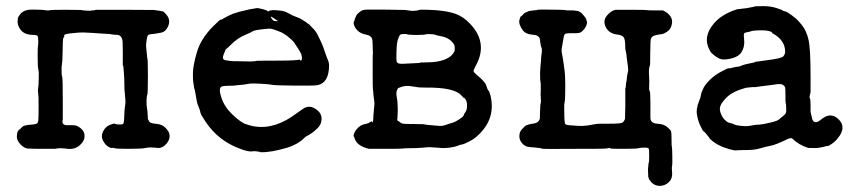

<svg xmlns="http://www.w3.org/2000/svg" viewBox="-20 -463 2775 627"><path d="M194 22 178 21Q167 21 160 23H121Q81 23 70 22Q59 21 47 8.5Q35 -4 35 -16Q35 -28 38 -33.5Q41 -39 42 -39Q43 -39 49.5 -45.5Q56 -52 58 -52Q60 -52 64 -53.5Q68 -55 77.5 -55.5Q87 -56 88 -56.5Q89 -57 93.5 -57.5Q98 -58 101 -60Q104 -62 105 -69.5Q106 -77 106 -114.5Q106 -152 105 -155Q103 -168 104.5 -174.5Q106 -181 106.5 -206Q107 -231 106 -232.5Q105 -234 104.5 -240.5Q104 -247 103.5 -249Q103 -251 103 -281Q103 -311 104 -313.5Q105 -316 105 -329Q105 -342 102.5 -345.5Q100 -349 90 -349Q60 -349 47.5 -365.5Q35 -382 38 -398Q38 -402 38.5 -404.5Q39 -407 44 -414Q53 -428 73 -431Q79 -432 101 -431.5Q123 -431 125.5 -430Q128 -429 136 -429Q144 -429 145 -430Q146 -431 194 -431Q242 -431 243 -430.5Q244 -430 249 -429.5Q254 -429 259 -428.5Q264 -428 270.5 -428Q277 -428 278 -428V-429H286L294 -431H370H392Q481 -431 483 -430.5Q485 -430 492 -429Q503 -428 507 -426.5Q511 -425 511 -426.5Q511 -428 520 -419Q540 -399 528 -375Q520 -359 507 -356.5Q494 -354 490.5 -353.5Q487 -353 483 -352.5Q479 -352 473.5 -351.5Q468 -351 464.5 -349Q461 -347 459 -333.5Q457 -320 457 -314.5Q457 -309 458 -301.5Q459 -294 460 -282.5Q461 -271 461 -272Q463 -273 463 -215Q463 -157 461 -153.5Q459 -150 458.5 -134.5Q458 -119 460 -110.5Q462 -102 463 -74Q467 -65 471.5 -62.5Q476 -60 487 -59Q508 -58 519.5 -46.5Q531 -35 533 -26Q537 -8 522 8Q509 22 494 20Q468 17 456.5 20Q445 23 401.5 23Q358 23 354.5 21Q351 19 346 20Q341 21 332 15Q323 9 316 -4.5Q309 -18 316.5 -33.5Q324 -49 338.5 -55Q353 -61 355 -59Q357 -57 367.5 -56.5Q378 -56 381.5 -58Q385 -60 385.5 -77.5Q386 -95 386.5 -100.5Q387 -106 388 -114.5Q389 -123 389.5 -125.5Q390 -128 389.5 -135Q389 -142 388 -154.5Q387 -167 386.5 -170.5Q386 -174 386 -192Q386 -210 385 -219Q384 -228 383.5 -237.5Q383 -247 382.5 -248.5Q382 -250 381 -248Q381 -255 381 -293Q381 -331 379 -335Q375 -348 364.5 -349Q354 -350 350 -350L342 -351Q344 -352 328 -352.5Q312 -353 303 -354Q294 -355 282 -355.5Q270 -356 262 -356.5Q254 -357 249.5 -357Q245 -357 236 -356.5Q227 -356 210 -354Q186 -351 190 -346Q191 -345 189 -342.5Q187 -340 186 -335.5Q185 -331 184.5 -296Q184 -261 182.5 -255Q181 -249 181 -233Q181 -217 183 -212.5Q185 -208 185 -140.5Q185 -73 185 -72Q185 -71 184.5 -71Q184 -71 184 -65Q184 -53 204 -54Q224 -55 231 -52Q258 -39 256 -16Q255 -3 244 8Q227 26 200 23Q195 22 194 22Z M976 -393 988 -384Q988 -384 988 -385L1008 -364L1016 -352Q1032 -320 1035.5 -309.5Q1039 -299 1041.5 -292Q1044 -285 1046 -279Q1048 -273 1052 -264Q1056 -255 1054 -236Q1049 -186 1009 -184Q999 -183 938.5 -183.5Q878 -184 869 -186Q860 -188 832 -189.5Q804 -191 796 -190Q775 -186 764 -185.5Q753 -185 750 -184Q747 -183 728 -183Q709 -183 703 -180Q693 -174 703 -144Q713 -114 738 -90Q763 -66 779 -59Q846 -33 915 -71Q928 -78 948 -92.5Q968 -107 975 -111Q990 -118 1004 -111Q1032 -97 1030 -72Q1029 -56 1017 -44.5Q1005 -33 1001 -30.5Q997 -28 993 -25Q989 -22 984 -20Q979 -18 972 -11Q953 8 919 19Q865 35 833 34Q827 34 827.5 33Q828 32 823 32Q811 30 806 31Q791 34 762 22Q692 -4 651 -66Q635 -90 634.5 -95.5Q634 -101 629 -113Q624 -125 623 -131Q622 -137 620.5 -144.5Q619 -152 619 -153.5Q619 -155 618 -159Q617 -163 616.5 -167Q616 -171 615 -172.5Q614 -174 613 -183Q612 -192 611 -195.5Q610 -199 610 -223.5Q610 -248 623 -292.5Q636 -337 676 -377Q699 -400 701 -399Q703 -398 712 -404L727 -412Q740 -418 740.5 -418Q741 -418 743.5 -419Q746 -420 747 -420Q748 -420 755 -422.5Q762 -425 767.5 -426Q773 -427 784.5 -430Q796 -433 803.5 -434Q811 -435 811 -435Q819 -438 830 -435Q841 -432 842.5 -432Q844 -432 844 -431Q844 -430 850 -430L851 -429Q850 -428 852 -428Q853 -428 852.5 -427.5Q852 -427 854 -426Q857 -425 858 -427L860 -428L862 -429Q869 -429 869 -429.5Q869 -430 873.5 -430Q878 -430 878.5 -430Q879 -430 881 -429.5Q883 -429 889 -429Q908 -428 921.5 -420Q935 -412 948 -407.5Q961 -403 968 -398Q975 -393 976 -393ZM887.5 -394Q888 -394 885.5 -396Q883 -398 873.5 -404Q864 -410 864 -408.5Q864 -407 867.5 -402Q871 -397 872.5 -396Q874 -395 876.5 -394.5Q879 -394 883 -394Q887 -394 887.5 -394ZM843 -368Q811 -365 804.5 -360.5Q798 -356 785 -351Q756 -340 731 -314Q723 -306 722.5 -306Q722 -306 719 -303.5Q716 -301 715 -297Q714 -293 711 -287Q704 -270 714 -267Q716 -266 722 -265.5Q728 -265 732 -264Q736 -263 759.5 -263Q783 -263 790 -262.5Q797 -262 801.5 -262.5Q806 -263 810.5 -263Q815 -263 815 -264Q815 -265 884.5 -265Q954 -265 959 -269V-268Q959 -266 961 -265.5Q963 -265 964.5 -266.5Q966 -268 966 -273Q966 -278 965 -280.5Q964 -283 964.5 -284Q965 -285 958 -297Q951 -309 946.5 -315Q942 -321 941.5 -323Q941 -325 929 -336Q917 -347 907.5 -352.5Q898 -358 895 -359Q892 -360 879 -365Q866 -370 857.5 -369.5Q849 -369 843 -368Z M1454 -422Q1483 -415 1504 -396Q1579 -329 1533 -247Q1526 -234 1526.5 -230.5Q1527 -227 1535 -220Q1564 -197 1568 -183.5Q1572 -170 1575 -167.5Q1578 -165 1582 -150Q1599 -77 1544 -24Q1530 -10 1512.5 -1Q1495 8 1488 9Q1481 10 1476 12.5Q1471 15 1460.5 17Q1450 19 1446 19.5Q1442 20 1437 20Q1426 21 1425.5 20.5Q1425 20 1419 20Q1413 20 1397 18.5Q1381 17 1374.5 18Q1368 19 1357.5 19.5Q1347 20 1341.5 20.5Q1336 21 1317.5 21Q1299 21 1296 22Q1293 23 1239 23H1185Q1146 14 1138 -11Q1136 -16 1136 -17Q1133 -18 1136.5 -27.5Q1140 -37 1150 -46.5Q1160 -56 1172.5 -58Q1185 -60 1194 -68V-66Q1194 -63 1196 -63.5Q1198 -64 1199 -74Q1199 -87 1199.5 -88Q1200 -89 1200 -91Q1200 -96 1201 -104.5Q1202 -113 1202.5 -120.5Q1203 -128 1202 -133.5Q1201 -139 1200.5 -146Q1200 -153 1199.5 -153.5Q1199 -154 1199 -160.5Q1199 -167 1198 -168.5Q1197 -170 1197 -228.5Q1197 -287 1197.5 -287.5Q1198 -288 1198 -290.5Q1198 -293 1197.5 -294.5Q1197 -296 1197 -315Q1197 -334 1194 -339Q1190 -347 1175 -350Q1148 -355 1138 -377Q1135 -382 1135 -387.5Q1135 -393 1136 -393Q1137 -393 1138 -398Q1139 -403 1141.5 -407.5Q1144 -412 1144 -413Q1144 -414 1148.5 -418.5Q1153 -423 1159 -427Q1165 -431 1176 -431.5Q1187 -432 1243.5 -431.5Q1300 -431 1301.5 -430.5Q1303 -430 1309.5 -429.5Q1316 -429 1320.5 -428Q1325 -427 1336 -428Q1347 -429 1348.5 -430.5Q1350 -432 1378 -431Q1406 -430 1416 -428.5Q1426 -427 1431 -426.5Q1436 -426 1440.5 -425Q1445 -424 1454 -422ZM1464 -315Q1452 -339 1419 -345Q1407 -347 1403 -349Q1399 -351 1386 -351.5Q1373 -352 1371 -351Q1369 -350 1362.5 -349.5Q1356 -349 1347 -349Q1338 -349 1329 -349Q1309 -350 1309.5 -351Q1310 -352 1300 -352Q1290 -352 1287 -349.5Q1284 -347 1280.5 -337Q1277 -327 1276.5 -320.5Q1276 -314 1275.5 -311Q1275 -308 1274.5 -287Q1274 -266 1275.5 -261.5Q1277 -257 1283 -255.5Q1289 -254 1302 -255Q1315 -256 1332 -256.5Q1349 -257 1350.5 -257.5Q1352 -258 1352 -258.5Q1352 -259 1362.5 -259Q1373 -259 1392 -260Q1449 -265 1464 -295Q1465 -299 1465 -305Q1465 -311 1464 -315ZM1280 -175Q1272 -165 1275.5 -147Q1279 -129 1279 -106L1278 -77L1277 -72Q1279 -67 1280.5 -67.5Q1282 -68 1286 -64Q1290 -60 1296.5 -59Q1303 -58 1331.5 -58Q1360 -58 1361.5 -57.5Q1363 -57 1368 -56.5Q1373 -56 1373.5 -55.5Q1374 -55 1379 -55Q1384 -55 1401.5 -53Q1419 -51 1423.5 -52Q1428 -53 1430.5 -53.5Q1433 -54 1437 -55.5Q1441 -57 1445.5 -58.5Q1450 -60 1452 -60.5Q1454 -61 1455 -61.5Q1456 -62 1460.5 -63Q1465 -64 1480 -73.5Q1495 -83 1495 -89Q1495 -90 1500 -97Q1505 -104 1505 -115Q1506 -129 1501 -137Q1496 -145 1495.5 -143.5Q1495 -142 1487 -151Q1464 -178 1370 -177Q1354 -177 1350 -177.5Q1346 -178 1342 -178.5Q1338 -179 1322 -181.5Q1306 -184 1293.5 -180Q1281 -176 1280 -175Z M1836 -429H1852L1868 -427Q1877 -423 1879.5 -420Q1882 -417 1886 -412.5Q1890 -408 1892 -404.5Q1894 -401 1894 -401L1897 -391Q1897 -380 1888.5 -369Q1880 -358 1873 -356Q1866 -354 1846 -354.5Q1826 -355 1823.5 -350.5Q1821 -346 1819 -331.5Q1817 -317 1815.5 -310.5Q1814 -304 1814 -298Q1814 -292 1816 -283.5Q1818 -275 1820.5 -255.5Q1823 -236 1824 -231Q1825 -226 1826 -189Q1826 -138 1824 -130.5Q1822 -123 1822.5 -106.5Q1823 -90 1823 -80Q1823 -70 1825 -60Q1826 -55 1840 -54Q1854 -53 1867.5 -52Q1881 -51 1897 -53Q1929 -58 1929.5 -58.5Q1930 -59 1968.5 -59Q2007 -59 2012.5 -62.5Q2018 -66 2021 -75L2022 -114Q2022 -153 2022 -164V-175L2023 -176L2025 -195Q2026 -195 2026.5 -202Q2027 -209 2027.5 -212.5Q2028 -216 2029 -221.5Q2030 -227 2031 -230.5Q2032 -234 2031 -240.5Q2030 -247 2029.5 -254Q2029 -261 2028 -265Q2027 -269 2026.5 -275.5Q2026 -282 2026 -283L2022 -304Q2022 -304 2021.5 -319.5Q2021 -335 2016.5 -341.5Q2012 -348 1997 -350Q1969 -353 1958.5 -374Q1948 -395 1961.5 -411.5Q1975 -428 1990 -431Q1994 -431 2042.5 -431Q2091 -431 2092 -430Q2093 -429 2122 -429H2145Q2180 -412 2174 -384Q2171 -368 2158.5 -359.5Q2146 -351 2137 -351Q2115 -348 2110.5 -343.5Q2106 -339 2105 -334.5Q2104 -330 2103.5 -291.5Q2103 -253 2103 -252Q2103 -251 2102 -249Q2098 -237 2099.5 -217.5Q2101 -198 2100 -183Q2099 -168 2101.5 -166Q2104 -164 2104 -123.5Q2104 -83 2104 -76Q2106 -60 2126.5 -59Q2147 -58 2158.5 -48.5Q2170 -39 2171.5 -34Q2173 -29 2173 -7.5Q2173 14 2174 15.5Q2175 17 2175.5 46Q2176 75 2175 77.5Q2174 80 2174 87Q2174 94 2174.5 95Q2175 96 2175 103Q2176 121 2163.5 132.5Q2151 144 2134 144Q2117 144 2105 130Q2104 127 2101.5 125Q2099 123 2097 114L2096 91L2098 69Q2100 69 2100 47.5Q2100 26 2098.5 22.5Q2097 19 2084.5 19Q2072 19 2065 21Q2058 23 2016.5 23Q1975 23 1974 22Q1972 19 1966 21Q1960 23 1914.5 23Q1869 23 1867 23Q1751 24 1749.5 22.5Q1748 21 1742 20.5Q1736 20 1730 19Q1724 18 1713 17.5Q1702 17 1697 14Q1692 11 1691.5 11Q1691 11 1687 7Q1676 -4 1676 -18Q1676 -32 1684.5 -41Q1693 -50 1697 -53Q1705 -57 1718 -59Q1740 -61 1743 -76Q1743 -78 1743.5 -98Q1744 -118 1744.5 -119Q1745 -120 1745.5 -125.5Q1746 -131 1746.5 -131Q1747 -131 1746 -141.5Q1745 -152 1746 -173Q1746 -195 1745 -197Q1744 -199 1744 -207Q1743 -228 1745 -246.5Q1747 -265 1747 -271Q1747 -277 1748 -282Q1751 -302 1748.5 -307Q1746 -312 1745.5 -317.5Q1745 -323 1744.5 -323Q1744 -323 1744 -328Q1744 -344 1730 -348Q1727 -349 1716 -350Q1697 -352 1688 -363Q1673 -384 1676 -396.5Q1679 -409 1680.5 -409Q1682 -409 1688 -415.5Q1694 -422 1695.5 -422Q1697 -422 1703 -425Q1709 -428 1722.5 -429Q1736 -430 1736 -431Q1736 -432 1779 -431.5Q1822 -431 1822.5 -430.5Q1823 -430 1828.5 -429.5Q1834 -429 1836 -429Z M2264 -137 2266 -140Q2266 -140 2267 -144Q2268 -148 2268.5 -150Q2269 -152 2269 -152.5Q2269 -153 2269.5 -155Q2270 -157 2270 -158Q2270 -159 2271.5 -162.5Q2273 -166 2273 -166L2279 -179Q2302 -213 2339 -231Q2358 -241 2359.5 -240Q2361 -239 2366 -240.5Q2371 -242 2372 -242Q2373 -242 2376 -243Q2379 -244 2381 -244Q2383 -244 2384.5 -244.5Q2386 -245 2391 -245.5Q2396 -246 2397.5 -247Q2399 -248 2401 -248.5Q2403 -249 2405 -250Q2407 -251 2413 -252.5Q2419 -254 2419 -254L2438 -258Q2445 -259 2445 -260Q2445 -261 2445.5 -261Q2446 -261 2454 -262Q2462 -263 2482 -266Q2532 -272 2538 -279Q2544 -286 2544 -294Q2544 -332 2503 -354L2502 -355V-356Q2495 -364 2468 -364Q2437 -364 2430 -360Q2412 -357 2410 -354Q2408 -348 2410 -335Q2413 -311 2401 -292Q2391 -277 2366 -271.5Q2341 -266 2329.5 -271.5Q2318 -277 2311 -283.5Q2304 -290 2302.5 -291Q2301 -292 2296 -302Q2275 -343 2311 -386Q2336 -416 2385 -432Q2391 -434 2391.5 -433.5Q2392 -433 2398.5 -434Q2405 -435 2406 -435Q2407 -435 2411 -435.5Q2415 -436 2419.5 -436.5Q2424 -437 2424.5 -437.5Q2425 -438 2429 -438.5Q2433 -439 2435 -439.5Q2437 -440 2441.5 -441Q2446 -442 2447 -442.5Q2448 -443 2472.5 -443Q2497 -443 2516.5 -436.5Q2536 -430 2536.5 -428.5Q2537 -427 2543.5 -426Q2550 -425 2566.5 -412.5Q2583 -400 2589 -392.5Q2595 -385 2598 -382Q2614 -362 2620.5 -332.5Q2627 -303 2627 -213V-161Q2622 -145 2624.5 -142.5Q2627 -140 2627 -119V-98Q2632 -72 2635.5 -68Q2639 -64 2645 -64Q2651 -64 2663 -74Q2694 -99 2720 -72Q2744 -46 2717 -13Q2708 -1 2696 7Q2684 15 2682.5 14Q2681 13 2675 15Q2669 17 2662.5 18Q2656 19 2651.5 20Q2647 21 2619 20Q2588 10 2568 -10Q2564 -15 2548 -7Q2513 10 2496.5 13Q2480 16 2462 21.5Q2444 27 2417.5 27Q2391 27 2385 28Q2379 29 2361 24Q2322 13 2299 -9Q2296 -12 2296.5 -12.5Q2297 -13 2294.5 -15.5Q2292 -18 2290.5 -20.5Q2289 -23 2283.5 -29Q2278 -35 2277 -34.5Q2276 -34 2267 -52.5Q2258 -71 2255 -96L2256 -110Q2257 -110 2257.5 -115.5Q2258 -121 2258.5 -121Q2259 -121 2260 -124.5Q2261 -128 2262.5 -131.5Q2264 -135 2264 -136Q2264 -137 2264 -137ZM2544 -177Q2539 -191 2518 -188Q2497 -185 2488.5 -184Q2480 -183 2467.5 -181.5Q2455 -180 2450 -179Q2445 -178 2441.5 -178.5Q2438 -179 2437 -178.5Q2436 -178 2426.5 -177.5Q2417 -177 2411.5 -175Q2406 -173 2393 -169Q2367 -159 2353 -145Q2339 -131 2333.5 -119.5Q2328 -108 2333.5 -93.5Q2339 -79 2347 -71.5Q2355 -64 2357.5 -63.5Q2360 -63 2363.5 -61.5Q2367 -60 2369.5 -60Q2372 -60 2377 -57Q2382 -54 2399 -52Q2416 -50 2428 -52Q2440 -54 2445 -55L2455 -56Q2455 -55 2459.5 -56Q2464 -57 2467 -57Q2470 -57 2472 -57.5Q2474 -58 2476 -58.5Q2478 -59 2483.5 -60Q2489 -61 2497 -63Q2505 -65 2508.5 -66Q2512 -67 2516 -68.5Q2520 -70 2520 -70.5Q2520 -71 2523 -72.5Q2526 -74 2527 -75.5Q2528 -77 2536 -83Q2544 -89 2546 -93Q2548 -97 2547.5 -105.5Q2547 -114 2547 -119Q2547 -124 2546 -124.5Q2545 -125 2545 -149.5Q2545 -174 2544 -177Z"/></svg>

Font: TT2020 Style E
Style: Regular
Weight: 400
Version: Version 00.2